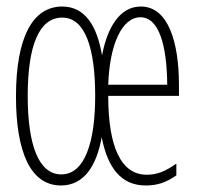

<svg xmlns="http://www.w3.org/2000/svg" viewBox="-20 -559 603 589"><path d="M167 10C237 10 276 -49 292 -138C310 -45 351 10 427 10C461 10 488 2 521 -21V-57C485 -32 461 -23 430 -23C352 -23 312 -107 312 -265H529V-298C529 -430 496 -539 412 -539C347 -539 309 -474 293 -389C278 -479 241 -539 171 -539C81 -539 29 -446 29 -263C29 -94 73 10 167 10ZM493 -299H312C316 -420 353 -506 411 -506C468 -506 492 -419 493 -299ZM168 -24C98 -24 65 -116 65 -265C65 -419 100 -505 171 -505C243 -505 272 -407 272 -265C272 -125 241 -24 168 -24Z"/></svg>

Font: Noto Sans Mono SemiCondensed ExtraLight
Style: Regular
Weight: 200
Width: 4
Designer: Monotype Design Team
Foundry: Monotype Imaging Inc.
Version: Version 2.014